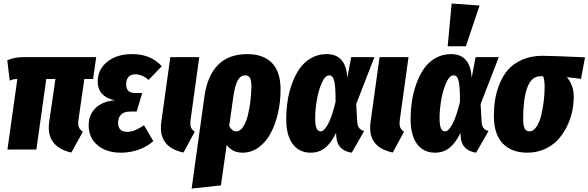

<svg xmlns="http://www.w3.org/2000/svg" viewBox="-20 -863 3396 1108"><path d="M466.8 -407.2 433.1 -173.8Q429.2 -146 434.6 -130.6Q439.9 -115.2 458 -103L392.1 17.1Q321.3 2.4 287.4 -41.7Q253.4 -85.9 264.2 -161.1L299.8 -407.2H247.1L189.9 0H22.9L80.1 -407.2H79.1Q57.6 -407.2 36.1 -397.9L22 -515.1Q62 -533.2 111.8 -533.2H535.2L517.1 -407.2Z M676.8 18.1Q595.2 18.1 543.5 -24.4Q491.7 -66.9 491.7 -140.1Q491.7 -200.7 531.2 -239.3Q570.8 -277.8 641.6 -284.2Q543.9 -306.2 543.9 -392.1Q543.9 -462.9 599.4 -506.8Q654.8 -550.8 741.7 -550.8Q850.6 -550.8 913.6 -481L837.9 -401.9Q799.8 -434.1 760.7 -434.1Q734.4 -434.1 721.2 -418.5Q708 -402.8 708 -377Q708 -352.5 720 -339.4Q731.9 -326.2 760.7 -326.2H800.8L768.6 -219.2H731Q695.8 -219.2 678.7 -201.7Q661.6 -184.1 661.6 -154.8Q661.6 -102.1 713.9 -102.1Q737.3 -102.1 759.3 -111.3Q781.2 -120.6 811 -140.1L864.7 -48.8Q830.1 -17.1 781.2 0.5Q732.4 18.1 676.8 18.1Z M1129.9 -533.2 1080.1 -173.8Q1076.2 -145.5 1081.3 -130.1Q1086.4 -114.7 1104 -103L1039.1 17.1Q889.6 -13.7 911.1 -161.1L962.9 -533.2Z M1406.7 -550.8Q1500 -550.8 1549.6 -499.5Q1599.1 -448.2 1599.1 -346.2Q1599.1 -274.9 1584 -209.5Q1568.8 -144 1541.5 -93.3Q1514.2 -42.5 1472.2 -12.2Q1430.2 18.1 1379.9 18.1Q1320.3 18.1 1288.1 -26.9L1254.9 207L1085.9 225.1L1159.7 -306.2Q1176.3 -425.8 1238 -488.3Q1299.8 -550.8 1406.7 -550.8ZM1343.8 -105Q1366.2 -105 1383.8 -132.1Q1401.4 -159.2 1411.1 -200.7Q1420.9 -242.2 1425.8 -284.9Q1430.7 -327.6 1430.7 -365.2Q1430.7 -400.4 1421.9 -414.3Q1413.1 -428.2 1395 -428.2Q1368.2 -428.2 1351.8 -398.9Q1335.4 -369.6 1325.7 -299.8L1302.7 -136.2Q1318.8 -105 1343.8 -105Z M1864.7 -550.8Q1921.9 -550.8 1951.7 -515.4Q1981.4 -480 1983.9 -413.1L2006.8 -533.2H2140.6L2035.6 -262.2L2041.5 -160.2Q2043 -135.7 2053 -123.8Q2063 -111.8 2081.5 -106.9L2009.8 18.1Q1924.8 5.9 1920.4 -78.1L1919.4 -96.2Q1892.1 -39.1 1856.9 -10.5Q1821.8 18.1 1772.5 18.1Q1707 18.1 1669.4 -31.5Q1631.8 -81.1 1631.8 -174.8Q1631.8 -227.5 1639.4 -278.6Q1647 -329.6 1664.8 -379.4Q1682.6 -429.2 1708.7 -466.8Q1734.9 -504.4 1775.1 -527.6Q1815.4 -550.8 1864.7 -550.8ZM1879.9 -428.2Q1855.5 -428.2 1835.9 -382.3Q1816.4 -336.4 1807.6 -281.5Q1798.8 -226.6 1798.8 -182.1Q1798.8 -141.1 1806.6 -123Q1814.5 -105 1830.6 -105Q1850.1 -105 1872.6 -145.8Q1895 -186.5 1916.5 -274.9Q1917 -362.3 1908.9 -395.3Q1900.9 -428.2 1879.9 -428.2Z M2337.4 -533.2 2287.6 -173.8Q2283.7 -145.5 2288.8 -130.1Q2293.9 -114.7 2311.5 -103L2246.6 17.1Q2097.2 -13.7 2118.7 -161.1L2170.4 -533.2Z M2586.4 -842.8 2747.6 -831.1 2668.5 -596.2H2563.5ZM2582.5 -550.8Q2639.6 -550.8 2669.4 -515.4Q2699.2 -480 2701.7 -413.1L2724.6 -533.2H2858.4L2753.4 -262.2L2759.3 -160.2Q2760.7 -135.7 2770.8 -123.8Q2780.8 -111.8 2799.3 -106.9L2727.5 18.1Q2642.6 5.9 2638.2 -78.1L2637.2 -96.2Q2609.9 -39.1 2574.7 -10.5Q2539.6 18.1 2490.2 18.1Q2424.8 18.1 2387.2 -31.5Q2349.6 -81.1 2349.6 -174.8Q2349.6 -227.5 2357.2 -278.6Q2364.7 -329.6 2382.6 -379.4Q2400.4 -429.2 2426.5 -466.8Q2452.6 -504.4 2492.9 -527.6Q2533.2 -550.8 2582.5 -550.8ZM2597.7 -428.2Q2573.2 -428.2 2553.7 -382.3Q2534.2 -336.4 2525.4 -281.5Q2516.6 -226.6 2516.6 -182.1Q2516.6 -141.1 2524.4 -123Q2532.2 -105 2548.3 -105Q2567.9 -105 2590.3 -145.8Q2612.8 -186.5 2634.3 -274.9Q2634.8 -362.3 2626.7 -395.3Q2618.7 -428.2 2597.7 -428.2Z M3022.9 18.1Q2932.1 18.1 2881.1 -35.4Q2830.1 -88.9 2830.1 -193.8Q2830.1 -242.2 2836.9 -286.9Q2843.8 -331.5 2863 -379.2Q2882.3 -426.8 2912.6 -461.4Q2942.9 -496.1 2994.1 -518.6Q3045.4 -541 3111.8 -541Q3160.6 -541 3356 -532.2L3333 -408.2L3251 -418Q3265.6 -402.3 3278.3 -373.3Q3291 -344.2 3291 -304.2Q3291 -259.3 3280.8 -214.6Q3270.5 -169.9 3248.8 -127.7Q3227.1 -85.4 3196.3 -53.2Q3165.5 -21 3120.6 -1.5Q3075.7 18.1 3022.9 18.1ZM3035.2 -105Q3058.1 -105 3076.2 -131.8Q3094.2 -158.7 3103.8 -199.7Q3113.3 -240.7 3118.2 -282.2Q3123 -323.7 3123 -360.8Q3123 -398.9 3114.7 -422.9H3097.2Q3070.3 -422.9 3051 -404.1Q3031.7 -385.3 3020.5 -350.8Q3009.3 -316.4 3004.2 -273.4Q2999 -230.5 2999 -176.8Q2999 -137.7 3007.8 -121.3Q3016.6 -105 3035.2 -105Z"/></svg>

Font: Fira Sans Compressed ExtraBold
Style: Italic
Weight: 800
Width: 3
Italic angle: -8°
Designer: Carrois Corporate & Edenspiekermann AG
Foundry: Carrois Corporate GbR & Edenspiekermann AG
Version: Version 4.203;PS 004.203;hotconv 1.0.88;makeotf.lib2.5.64775